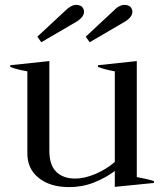

<svg xmlns="http://www.w3.org/2000/svg" viewBox="-20 -756 673 786"><path d="M149 -583C149 -583 291 -666 291 -666C313 -679 324 -693 324 -708C324 -715 321 -722 316 -728C310 -733 302 -736 292 -736C278 -736 263 -728 247 -712C247 -712 133 -606 133 -606C133 -606 149 -583 149 -583ZM347 -583C347 -583 489 -666 489 -666C511 -679 522 -693 522 -708C522 -715 519 -722 514 -728C508 -733 500 -736 490 -736C481 -736 472 -733 464 -728C456 -723 450 -717 445 -712C445 -712 331 -606 331 -606C331 -606 347 -583 347 -583ZM610 -15C583 -23 559 -28 540 -31C540 -31 540 -506 540 -506C540 -506 381 -489 381 -489C381 -489 381 -482 381 -482C399 -475 422 -469 450 -464C450 -464 450 -93 450 -93C427 -73 401 -57 371 -44C340 -31 313 -25 288 -25C255 -25 230 -34 211 -52C192 -70 182 -99 182 -139C182 -139 182 -506 182 -506C182 -506 22 -489 22 -489C22 -489 22 -482 22 -482C39 -475 63 -469 92 -464C92 -464 92 -129 92 -129C92 -86 107 -53 138 -28C169 -3 210 10 263 10C298 10 332 4 365 -9C397 -22 425 -37 450 -56C450 -56 450 9 450 9C450 9 610 -7 610 -7C610 -7 610 -15 610 -15Z"/></svg>

Font: BUSH 25 TRIRONG
Style: Regular
Weight: 400
Designer: Katatrad Team
Foundry: CadsonDemak